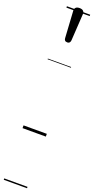

<svg xmlns="http://www.w3.org/2000/svg" viewBox="-239 -919 647 1310"><g transform="rotate(20 84.5 -264.0)"><path d="M86 -654Q74 -654 68.5 -660.5Q63 -667 63 -677L51 -873Q50 -885 58.5 -894Q67 -903 86 -903Q105 -903 113.5 -894Q122 -885 121 -873L109 -679Q109 -669 103.5 -661.5Q98 -654 86 -654ZM0 365H169V375H0ZM0 -20H169V0H0ZM0 -505H169V-500H0ZM0 -885H169V-875H0Z"/></g></svg>

Font: Playwrite GB S Guides
Style: Regular
Weight: 400
Designer: Veronika Burian, José Scaglione
Foundry: TypeTogether
Version: Version 1.003